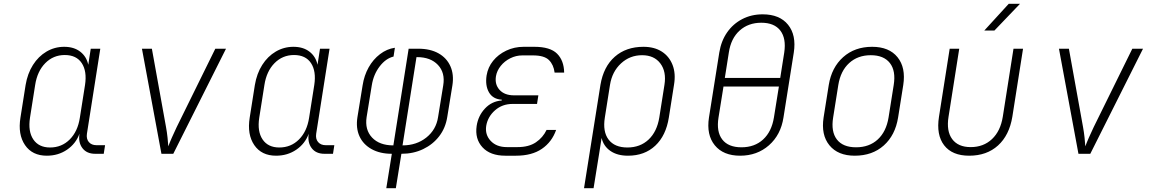

<svg xmlns="http://www.w3.org/2000/svg" viewBox="-20 -805 6040 1005"><path d="M225 10Q149 10 111 -45.5Q73 -101 87 -189L114 -360Q124 -420 152.5 -465Q181 -510 223.5 -535Q266 -560 316 -560Q367 -560 400 -534.5Q433 -509 442 -466L455 -550H505L435 -105Q431 -78 445 -61.5Q459 -45 485 -45H530L523 0H478Q434 0 411.5 -29.5Q389 -59 396 -105Q377 -53 331 -21.5Q285 10 225 10ZM242 -33Q303 -33 345 -75Q387 -117 398 -189L425 -360Q436 -432 408 -474.5Q380 -517 319 -517Q259 -517 217 -474.5Q175 -432 164 -360L137 -189Q126 -117 154.5 -75Q183 -33 242 -33Z M825 0 723 -550H775L849 -140Q854 -113 857 -84.5Q860 -56 861 -39Q867 -56 879.5 -84.5Q892 -113 905 -140L1107 -550H1163L887 0Z M1425 10Q1349 10 1311 -45.5Q1273 -101 1287 -189L1314 -360Q1324 -420 1352.5 -465Q1381 -510 1423.5 -535Q1466 -560 1516 -560Q1567 -560 1600 -534.5Q1633 -509 1642 -466L1655 -550H1705L1635 -105Q1631 -78 1645 -61.5Q1659 -45 1685 -45H1730L1723 0H1678Q1634 0 1611.5 -29.5Q1589 -59 1596 -105Q1577 -53 1531 -21.5Q1485 10 1425 10ZM1442 -33Q1503 -33 1545 -75Q1587 -117 1598 -189L1625 -360Q1636 -432 1608 -474.5Q1580 -517 1519 -517Q1459 -517 1417 -474.5Q1375 -432 1364 -360L1337 -189Q1326 -117 1354.5 -75Q1383 -33 1442 -33Z M2002 180 2031 0Q1969 0 1925 -24.5Q1881 -49 1861.5 -92Q1842 -135 1851 -192L1878 -358Q1886 -410 1909.5 -452Q1933 -494 1969 -521.5Q2005 -549 2047 -555L2040 -509Q1999 -499 1967 -457Q1935 -415 1926 -358L1899 -192Q1889 -126 1927.5 -85Q1966 -44 2039 -44L2119 -550H2170Q2232 -550 2275 -526Q2318 -502 2337.5 -458.5Q2357 -415 2348 -358L2321 -192Q2312 -135 2279 -92Q2246 -49 2195 -24.5Q2144 0 2081 0L2052 180ZM2087 -44Q2160 -44 2211.5 -85Q2263 -126 2273 -192L2300 -358Q2311 -424 2272.5 -465Q2234 -506 2163 -506H2160Z M2681 10H2625Q2546 10 2505.5 -34Q2465 -78 2475 -146Q2483 -199 2518.5 -237Q2554 -275 2606 -279L2607 -283Q2560 -286 2539.5 -321.5Q2519 -357 2527 -410Q2534 -453 2561 -486.5Q2588 -520 2630 -540Q2672 -560 2721 -560H2777Q2860 -560 2896 -524Q2932 -488 2933 -425H2883Q2878 -466 2853.5 -490.5Q2829 -515 2770 -515H2714Q2681 -515 2651 -500Q2621 -485 2601 -460Q2581 -435 2576 -406Q2569 -363 2595 -334.5Q2621 -306 2670 -306H2798L2791 -261H2663Q2609 -261 2571 -227.5Q2533 -194 2525 -146Q2518 -100 2548.5 -67.5Q2579 -35 2633 -35H2689Q2748 -35 2785 -60Q2822 -85 2841 -125H2891Q2869 -62 2816.5 -26Q2764 10 2681 10Z M3037 180 3123 -361Q3139 -456 3198 -508Q3257 -560 3348 -560Q3405 -560 3444 -535Q3483 -510 3500.5 -465Q3518 -420 3508 -361L3481 -190Q3466 -95 3410 -42.5Q3354 10 3267 10Q3211 10 3175 -15Q3139 -40 3129 -83L3116 0L3087 180ZM3264 -33Q3331 -33 3375 -74.5Q3419 -116 3431 -190L3458 -361Q3469 -430 3436.5 -473Q3404 -516 3341 -516Q3277 -516 3230.5 -473Q3184 -430 3173 -361L3146 -190Q3134 -116 3165.5 -74.5Q3197 -33 3264 -33Z M3854 10Q3766 10 3721.5 -44.5Q3677 -99 3691 -190L3745 -530Q3755 -591 3786 -635.5Q3817 -680 3865 -705Q3913 -730 3972 -730Q4061 -730 4105 -675.5Q4149 -621 4135 -530L4081 -190Q4067 -99 4005 -44.5Q3943 10 3854 10ZM3774 -397H4064L4085 -530Q4096 -604 4064.5 -645Q4033 -686 3965 -686Q3897 -686 3851.5 -645Q3806 -604 3795 -530ZM3861 -34Q3930 -34 3974.5 -75Q4019 -116 4031 -190L4057 -352H3767L3741 -190Q3729 -116 3760.5 -75Q3792 -34 3861 -34Z M4454 10Q4366 10 4321.5 -44.5Q4277 -99 4291 -190L4318 -360Q4333 -452 4393.5 -506Q4454 -560 4545 -560Q4634 -560 4678 -505.5Q4722 -451 4708 -360L4681 -190Q4666 -97 4606 -43.5Q4546 10 4454 10ZM4461 -34Q4530 -34 4574.5 -75Q4619 -116 4631 -190L4658 -360Q4670 -434 4638 -475Q4606 -516 4538 -516Q4470 -516 4425 -475Q4380 -434 4368 -360L4341 -190Q4329 -116 4360.5 -75Q4392 -34 4461 -34Z M5053 10Q4964 10 4922 -44.5Q4880 -99 4895 -194L4951 -550H5001L4945 -194Q4933 -119 4964 -77Q4995 -35 5061 -35Q5128 -35 5172.5 -77Q5217 -119 5229 -194L5285 -550H5335L5279 -194Q5263 -97 5204 -43.5Q5145 10 5053 10ZM5132 -645 5260 -785H5319L5185 -645Z M5625 0 5523 -550H5575L5649 -140Q5654 -113 5657 -84.5Q5660 -56 5661 -39Q5667 -56 5679.5 -84.5Q5692 -113 5705 -140L5907 -550H5963L5687 0Z"/></svg>

Font: JetBrains Mono Thin
Style: Italic
Weight: 100
Italic angle: -9°
Monospace: yes
Designer: Philipp Nurullin, Konstantin Bulenkov
Foundry: JetBrains
Version: Version 2.305; ttfautohint (v1.8.4.7-5d5b)